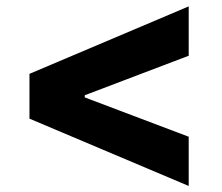

<svg xmlns="http://www.w3.org/2000/svg" viewBox="-20 -602 715 617"><path d="M74.7 -220.7V-364.7L586.4 -581.5V-422.9L247.1 -293.9L252.4 -302.2V-283.2L247.1 -291L586.4 -162.6V-4.4Z"/></svg>

Font: Inter 24pt ExtraBold
Style: Regular
Weight: 800
Designer: Rasmus Andersson
Foundry: rsms
Version: Version 4.001;git-66647c0bb